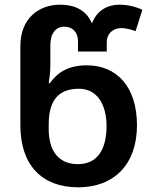

<svg xmlns="http://www.w3.org/2000/svg" viewBox="-20 -790 655 820"><path d="M314 10C467 10 565 -88 565 -255C565 -419 479 -511 351 -511C271 -511 225 -480 193 -435H188C191 -454 195 -481 195 -509V-597C195 -647 218 -676 255 -676C290 -676 313 -652 313 -615V-570H436V-608C436 -650 466 -670 498 -670C519 -670 539 -664 559 -657L588 -748C559 -762 524 -770 489 -770C444 -770 396 -749 374 -693H371C347 -749 295 -770 237 -770C147 -770 67 -713 67 -593V-255C67 -88 156 10 314 10ZM313 -89C225 -89 188 -152 188 -239V-257C188 -347 218 -411 317 -411C394 -411 435 -345 435 -252C435 -156 399 -89 313 -89Z"/></svg>

Font: Noto Sans Georgian SemiBold
Style: Regular
Weight: 600
Designer: Monotype Design Team, Akaki Razmadze
Foundry: Google LLC
Version: Version 2.005